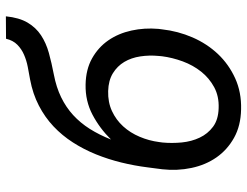

<svg xmlns="http://www.w3.org/2000/svg" viewBox="-110 -688 808 627"><g transform="rotate(-90 293.5 -374.0)"><path d="M331.1 -498Q380.9 -497.1 417 -476.8Q453.1 -456.5 475.8 -423.6Q498.5 -390.6 507.8 -348.1Q517.1 -305.7 513.2 -260.3L511.7 -248.5Q505.9 -196.3 485.4 -148.9Q464.8 -101.6 431.2 -65.9Q397.5 -30.3 351.8 -9.5Q306.2 11.2 250.5 9.8Q196.8 8.8 157.5 -13.2Q118.2 -35.2 93.5 -70.6Q68.8 -106 59.1 -152.1Q49.3 -198.2 54.7 -247.6L56.2 -258.8L56.6 -262.2L61 -295.9Q66.4 -338.9 76.9 -381.6Q87.4 -424.3 103.5 -464.1Q119.6 -503.9 142.3 -539.3Q165 -574.7 194.8 -602.8Q224.6 -630.9 262.7 -650.6Q300.8 -670.4 347.7 -679.2Q367.7 -682.6 388.9 -686.8Q410.2 -690.9 428.7 -699Q447.3 -707 461.4 -720.9Q475.6 -734.9 481 -757.8L554.2 -758.3Q549.8 -714.8 533.7 -687.5Q517.6 -660.2 492.4 -643.6Q467.3 -627 434.6 -617.9Q401.9 -608.9 363.8 -601.6Q322.8 -593.8 290 -577.9Q257.3 -562 231.7 -538.6Q206.1 -515.1 186.5 -484.1Q167 -453.1 151.9 -415Q188.5 -452.1 233.2 -475.6Q277.8 -499 331.1 -498ZM310.1 -424.3Q273.9 -425.3 244.9 -411.9Q215.8 -398.4 194.8 -375.2Q173.8 -352.1 160.9 -321.5Q147.9 -291 143.6 -257.8L142.1 -246.6Q139.2 -215.8 142.3 -183.8Q145.5 -151.9 158 -125.5Q170.4 -99.1 193.6 -81.8Q216.8 -64.5 254.4 -63.5Q293 -62 322.8 -78.1Q352.5 -94.2 373.5 -120.6Q394.5 -147 407 -180.7Q419.4 -214.4 423.8 -248.5L424.8 -259.8Q427.7 -290 423.3 -319.3Q418.9 -348.6 405.3 -371.6Q391.6 -394.5 368.2 -408.9Q344.7 -423.3 310.1 -424.3Z"/></g></svg>

Font: Roboto Mono
Style: Italic
Weight: 400
Designer: Google
Version: Version 2.000985; 2015; ttfautohint (v1.3)